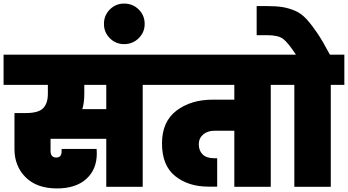

<svg xmlns="http://www.w3.org/2000/svg" viewBox="-31 -1046 1948 1075"><path d="M441 -520Q441 -472 430 -435H564V-571H441ZM-11 -571V-740H845V-571H768V0H564V-269H252V-201Q252 -164 284 -164Q314 -164 314 -199V-212H510Q511 -201 511 -187Q511 -97 452 -44Q393 9 288 9Q175 9 112.5 -53.5Q50 -116 50 -211V-413H113Q185 -413 211 -440.5Q237 -468 237 -520V-571Z M664 -799Q617 -799 584 -832Q551 -865 551 -912Q551 -960 584 -993Q617 -1026 664 -1026Q712 -1026 745.5 -993Q779 -960 779 -912Q779 -865 745.5 -832Q712 -799 664 -799Z M823 -571V-740H1562V-571H1485V0H1281V-314H1170Q1131 -314 1106.5 -293Q1082 -272 1082 -238Q1082 -203 1103.5 -181.5Q1125 -160 1169 -160H1185V-1H1136Q1024 -1 950 -60Q876 -119 876 -243Q876 -365 957 -426.5Q1038 -488 1160 -488H1281V-571Z M1821 0H1617V-571H1540V-740H1626Q1580 -810 1552.5 -829.5Q1525 -849 1465 -849H1406V-1012H1462Q1517 -1012 1552.5 -1006Q1588 -1000 1622.5 -985Q1657 -970 1686 -938Q1715 -906 1746 -860Q1777 -814 1816 -740H1897V-571H1821Z"/></svg>

Font: Poppins Black
Style: Regular
Weight: 900
Designer: Ninad Kale (Devanagari), Jonny Pinhorn (Latin)
Foundry: Indian Type Foundry
Version: Version 3.200;PS 1.000;hotconv 16.6.54;makeotf.lib2.5.65590